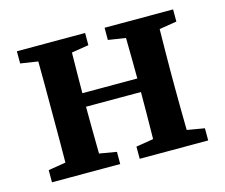

<svg xmlns="http://www.w3.org/2000/svg" viewBox="-76 -584 803 685"><g transform="rotate(-15 325.5 -242.0)"><path d="M100 0Q101 -25 101.5 -62.5Q102 -100 102 -140Q102 -180 102 -213V-272Q102 -304 102 -344Q102 -384 101.5 -422Q101 -460 100 -484H227Q226 -460 225.5 -422Q225 -384 224.5 -344Q224 -304 224 -272V-237Q224 -192 224.5 -147Q225 -102 225.5 -63.5Q226 -25 227 0ZM424 0Q425 -26 425.5 -64Q426 -102 426.5 -147Q427 -192 427 -237V-272Q427 -304 426.5 -344Q426 -384 425.5 -422Q425 -460 424 -484H551Q550 -460 549.5 -422Q549 -384 548.5 -344Q548 -304 548 -272V-213Q548 -180 548.5 -140Q549 -100 549.5 -63Q550 -26 551 0ZM37 0V-45L141 -62H189L289 -45V0ZM37 -439V-484H289V-439L189 -423H141ZM361 0V-45L465 -62H514L614 -45V0ZM361 -439V-484H614V-439L514 -423H465ZM171 -229V-279H479V-229Z"/></g></svg>

Font: Source Serif 4 18pt SemiBold
Style: Regular
Weight: 600
Designer: Frank Grießhammer
Foundry: Adobe Systems Incorporated
Version: Version 4.004;hotconv 1.0.116;makeotfexe 2.5.65601